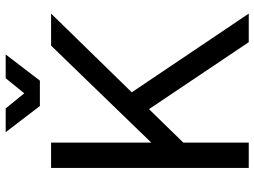

<svg xmlns="http://www.w3.org/2000/svg" viewBox="-134 -796 929 702"><g transform="rotate(-90 331.0 -444.5)"><path d="M268.1 -387.7 528.3 0H632.8L331.5 -447.8ZM161.1 -239.3 632.8 -722.7Q622.1 -722.7 606.4 -722.7Q590.8 -722.7 574.2 -722.7Q557.6 -722.7 542.2 -722.7Q526.9 -722.7 515.6 -722.7L161.1 -356.4V-722.7H68.4V0H161.1ZM286.1 -888.7H199.2L294.9 -763.7H387.7ZM396.5 -888.7 294.9 -763.7H387.7L483.4 -888.7Z"/></g></svg>

Font: Giphurs
Style: Regular
Weight: 400
Version: Version 2.010